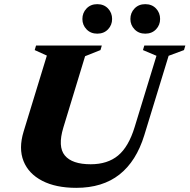

<svg xmlns="http://www.w3.org/2000/svg" viewBox="-20 -889 912 924"><path d="M285 -275.5Q257 -183 292 -140.8Q327 -98.5 416.5 -98.5Q497.5 -98.5 548.2 -140.5Q599 -182.5 628 -277.5L733 -620.5L668 -648L674.5 -670H872L865.5 -648L791.5 -620.5L674.5 -238.5Q636 -113 554.8 -49Q473.5 15 347 15Q248.5 15 183 -19Q117.5 -53 93.2 -113.8Q69 -174.5 93.5 -255.5L205.5 -621.5L147 -648L153.5 -670H470L463.5 -648L389.5 -618.5ZM448 -727Q416.5 -727 396.5 -747.8Q376.5 -768.5 376.5 -797.5Q376.5 -827.5 396.5 -848.2Q416.5 -869 448 -869Q480 -869 499.8 -848.2Q519.5 -827.5 519.5 -797.5Q519.5 -768.5 499.8 -747.8Q480 -727 448 -727ZM679 -727Q647.5 -727 627.5 -747.8Q607.5 -768.5 607.5 -797.5Q607.5 -827.5 627.5 -848.2Q647.5 -869 679 -869Q711 -869 730.8 -848.2Q750.5 -827.5 750.5 -797.5Q750.5 -768.5 730.8 -747.8Q711 -727 679 -727Z"/></svg>

Font: Newsreader Text ExtraBold
Style: Italic
Weight: 800
Italic angle: -17°
Designer: Hugues Gentile
Foundry: Production Type
Version: Version 1.001